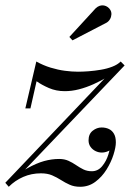

<svg xmlns="http://www.w3.org/2000/svg" viewBox="-51 -705 510 735"><path d="M-31 -5 396.5 -454 426 -454.5 -3 -5.5ZM-17.5 10 -30.5 -5Q18 -41 53.5 -60.8Q89 -80.5 118 -88.5Q147 -96.5 175.5 -96.5Q195.5 -96.5 211 -89.5Q226.5 -82.5 240.2 -73Q254 -63.5 268.2 -56.5Q282.5 -49.5 300.5 -49.5Q324 -49.5 340 -68.8Q356 -88 364 -114Q372 -140 372 -160H391.5Q390.5 -149 382.2 -140Q374 -131 362.2 -126Q350.5 -121 338.5 -121Q326.5 -121 315 -126.5Q303.5 -132 295.8 -142.5Q288 -153 288 -168Q288 -192 303.8 -204.5Q319.5 -217 338 -217Q353.5 -217 365.8 -211.2Q378 -205.5 385.2 -193Q392.5 -180.5 392.5 -160Q392.5 -141.5 383.5 -113Q374.5 -84.5 357 -56.2Q339.5 -28 314 -9Q288.5 10 256 10Q233 10 215.8 2.2Q198.5 -5.5 182.5 -15.8Q166.5 -26 148.5 -33.8Q130.5 -41.5 105.5 -41.5Q69.5 -41.5 38 -27.8Q6.5 -14 -17.5 10ZM46 -290 88 -469.5Q115 -454.5 143 -446Q171 -437.5 197.8 -434Q224.5 -430.5 247.5 -430.5Q265.5 -430.5 288.5 -432.2Q311.5 -434 335.2 -438Q359 -442 379 -449.8Q399 -457.5 411 -469.5L426 -454.5Q395.5 -432 365.8 -413.8Q336 -395.5 307.2 -382.8Q278.5 -370 251 -363Q223.5 -356 197 -356Q164 -356 136.2 -368Q108.5 -380 89 -394L65.5 -290ZM226.5 -550.5 214.5 -563.5 315 -673Q323 -680.5 331.2 -683Q339.5 -685.5 347.2 -684Q355 -682.5 361.2 -678Q367.5 -673.5 371 -667.5Q376 -659.5 375.5 -649.8Q375 -640 370.2 -631.8Q365.5 -623.5 357.5 -618.5Z"/></svg>

Font: Bodoni Moda SC
Style: Italic
Weight: 400
Italic angle: -13°
Designer: Owen Earl
Foundry: indestructible type
Version: Version 2.005